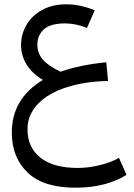

<svg xmlns="http://www.w3.org/2000/svg" viewBox="-20 -508 625 894"><path d="M569 306Q526 334 465 350Q404 366 331 366Q182 366 108.5 295.5Q35 225 35 109Q35 -49 180 -136Q131 -164 104.5 -206.5Q78 -249 78 -298Q78 -348 103 -391.5Q128 -435 176 -461.5Q224 -488 289 -488Q353 -488 421 -460L385 -378Q333 -399 283 -399Q215 -399 184.5 -371.5Q154 -344 154 -300Q154 -260 179.5 -230.5Q205 -201 262 -174Q352 -206 475 -218L483 -131Q377 -129 291.5 -102Q206 -75 157 -24.5Q108 26 108 94Q108 178 168 226Q228 274 343 274Q391 274 444.5 261Q498 248 534 227Z"/></svg>

Font: FiraGO
Style: Regular
Weight: 400
Designer: bBox Type
Foundry: bBox Type GmbH
Version: Version 1.001;April 20, 2020;FontCreator 12.0.0.2555 64-bit